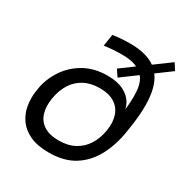

<svg xmlns="http://www.w3.org/2000/svg" viewBox="-180 -910 1027 1071"><g transform="rotate(30 334.0 -374.0)"><path d="M281 20Q208 20 159.5 -2.5Q111 -25 84.5 -62.5Q58 -100 50 -146.5Q42 -193 49 -240L52 -260Q63 -326 101.5 -384.5Q140 -443 203.5 -479.5Q267 -516 354 -516Q416 -516 457.5 -495Q499 -474 518.5 -437.5Q538 -401 535 -355H525Q541 -460 535 -526Q529 -592 490 -623Q469 -640 439.5 -649Q410 -658 361 -658Q331 -658 304 -656Q277 -654 249 -650L261 -726Q289 -730 315.5 -732Q342 -734 373 -734Q480 -734 538 -690Q596 -646 611.5 -555Q627 -464 604 -322L600 -296Q586 -207 548 -135Q510 -63 444.5 -21.5Q379 20 281 20ZM295 -66Q354 -66 397 -89Q440 -112 466 -153.5Q492 -195 501 -250Q510 -306 495.5 -347.5Q481 -389 444.5 -411.5Q408 -434 351 -434Q293 -434 250.5 -411.5Q208 -389 182 -347.5Q156 -306 147 -250Q138 -195 151 -153.5Q164 -112 200 -89Q236 -66 295 -66ZM665 -726 405 -534 377 -576 638 -768Z"/></g></svg>

Font: Sora Variable Italic
Style: Regular
Weight: 400
Designer: Jonathan Barnbrook, Julián Moncada
Foundry: Barnbrook Fonts
Version: Version 2.000